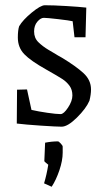

<svg xmlns="http://www.w3.org/2000/svg" viewBox="-20 -474 394 732"><path d="M44 -3 45 -132 83 -133 100 -55Q126 -49 160.5 -44Q195 -39 211 -39Q223 -39 239.5 -64Q256 -89 256 -110Q256 -132 245 -147Q234 -162 218 -172.5Q202 -183 156 -209Q97 -242 72.5 -267.5Q48 -293 48 -331Q48 -359 53 -374Q67 -398 101 -426Q135 -454 151 -454Q183 -454 233 -451Q283 -448 309 -445L306 -332H264L257 -393Q245 -396 202 -401Q159 -406 147 -406Q135 -406 122.5 -391.5Q110 -377 110 -354Q110 -329 126.5 -313Q143 -297 164 -284.5Q185 -272 192 -268Q196 -265 216 -254Q269 -222 298 -195.5Q327 -169 327 -133Q327 -114 321 -90Q308 -60 273 -25.5Q238 9 215 9Q196 9 136 5Q76 1 44 -3ZM148 225Q158 192 164 154Q161 151 155 146.5Q149 142 149 140L152 70Q177 65 201 65Q204 65 211.5 73Q219 81 219 85V108Q219 138 206.5 175Q194 212 177 238Z"/></svg>

Font: Grenze Light
Style: Regular
Weight: 300
Designer: Renata Polastri
Foundry: Omnibus-Type
Version: Version 1.002; ttfautohint (v1.8)